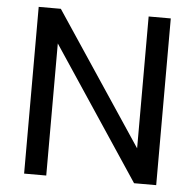

<svg xmlns="http://www.w3.org/2000/svg" viewBox="-51 -744 805 795"><g transform="rotate(5 352.0 -346.5)"><path d="M627 -693V0H535L170 -549V0H78V-693H170L535 -145V-693Z"/></g></svg>

Font: Parkinsans Light
Style: Regular
Weight: 400
Version: Version 1.000